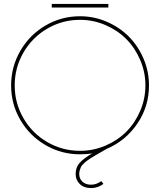

<svg xmlns="http://www.w3.org/2000/svg" viewBox="-20 -770 807 969"><path d="M54.2 -338.9Q54.2 -249.5 98.4 -173.3Q142.6 -97.2 218.5 -53Q294.4 -8.8 383.8 -8.8Q450.7 -8.8 512 -34.9Q573.2 -61 617.4 -105.2Q661.6 -149.4 687.7 -210.7Q713.9 -272 713.9 -338.9Q713.9 -405.8 687.7 -467Q661.6 -528.3 617.4 -572.8Q573.2 -617.2 512 -643.6Q450.7 -669.9 383.8 -669.9Q294.4 -669.9 218.5 -625.5Q142.6 -581.1 98.4 -504.9Q54.2 -428.7 54.2 -338.9ZM379.9 107.9V108.9Q379.9 131.3 395.8 146.7Q411.6 162.1 439.9 162.1Q466.8 162.1 491.2 144L502 158.2Q473.6 179.2 439.9 179.2Q403.8 179.2 382.8 158.9Q361.8 138.7 361.8 108.9V107.9Q361.8 74.2 382.1 51.8Q402.3 29.3 445.8 3.9Q420.9 8.8 383.8 8.8Q289.6 8.8 209.5 -37.8Q129.4 -84.5 82.8 -164.6Q36.1 -244.6 36.1 -338.9Q36.1 -433.1 82.8 -513.7Q129.4 -594.2 209.5 -641.1Q289.6 -688 383.8 -688Q454.6 -688 519 -660.2Q583.5 -632.3 630.1 -585.4Q676.8 -538.6 704.3 -474.1Q731.9 -409.7 731.9 -338.9Q731.9 -231.9 672.6 -145.3Q613.3 -58.6 517.1 -18.1Q504.9 -10.7 486.3 -0.2Q467.8 10.3 458.3 15.9Q448.7 21.5 435.3 30Q421.9 38.6 415.3 43.9Q408.7 49.3 400.4 57.4Q392.1 65.4 388.7 72.5Q385.3 79.6 382.6 88.6Q379.9 97.7 379.9 107.9ZM526.9 -731.9H241.2V-750H526.9Z"/></svg>

Font: Rawengulk
Style: Light
Weight: 300
Version: Version 0.92